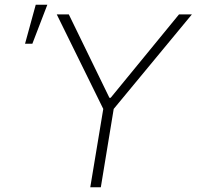

<svg xmlns="http://www.w3.org/2000/svg" viewBox="-20 -788 828 808"><path d="M218.8 -727.5H269.5L440.4 -376.5H445.8L733.4 -727.5H787.6L458.5 -329.6L404.3 0H359.9L414.6 -329.6ZM85.4 -604 130.4 -768.1H179.2L116.2 -604Z"/></svg>

Font: Inter Tight ExtraLight
Style: Italic
Weight: 250
Italic angle: -9.39999°
Designer: Rasmus Andersson
Foundry: rsms
Version: Version 3.004